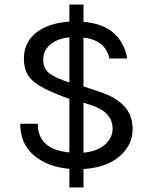

<svg xmlns="http://www.w3.org/2000/svg" viewBox="-20 -733 672 844"><path d="M347 -568V-353L417 -330Q489 -306 526 -266.5Q563 -227 563 -163Q563 -97 506 -46Q448 4 347 10V91H285V9Q189 1 129 -50Q69 -101 69 -189H146Q146 -76 285 -63V-298L253 -310Q163 -344 124 -378Q85 -412 85 -475Q85 -544 136.5 -587.5Q188 -631 285 -638V-713H347V-637Q432 -630 479.5 -588Q527 -546 539 -476H461Q444 -556 347 -568ZM475 -167Q475 -240 383 -270L347 -282V-62Q407 -67 441 -97Q475 -127 475 -167ZM255 -381 285 -370V-569Q230 -563 200 -536.5Q170 -510 170 -472Q170 -437 189.5 -417.5Q209 -398 255 -381Z"/></svg>

Font: Karla Neue
Style: Regular
Weight: 400
Designer: Jonathan Pinhorn
Foundry: PYRS Fontlab Ltd. / Made with FontLab
Version: Version 1.000;PS 001.001;hotconv 1.0.56